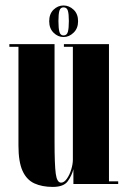

<svg xmlns="http://www.w3.org/2000/svg" viewBox="-20 -688 474 718"><path d="M177.5 11Q137.5 11 108.5 -2.2Q79.5 -15.5 64.2 -49.2Q49 -83 49 -144V-513H15V-523H184V-158.5Q184 -72 188.5 -38.5Q193 -5 208.5 -5Q220 -5 230.2 -19.8Q240.5 -34.5 246.5 -54.5Q252.5 -74.5 252.5 -91V-513H219V-523H387.5V-10H422V0H254.5V-55.5Q249 -32.5 233.8 -10.8Q218.5 11 177.5 11ZM217.5 -549.5Q196.5 -549.5 180.2 -565.8Q164 -582 164 -608.5Q164 -636 180.2 -651.8Q196.5 -667.5 217.5 -667.5Q238.5 -667.5 255.2 -651.8Q272 -636 272 -608.5Q272 -582 255.2 -565.8Q238.5 -549.5 217.5 -549.5ZM217.5 -555.5Q230 -555.5 233.8 -568.8Q237.5 -582 237.5 -609.5Q237.5 -635.5 233.8 -648Q230 -660.5 217.5 -660.5Q206 -660.5 202.2 -648Q198.5 -635.5 198.5 -609.5Q198.5 -582 202.2 -568.8Q206 -555.5 217.5 -555.5Z"/></svg>

Font: Imbue 100pt ExtraBold
Style: Regular
Weight: 800
Designer: Tyler Finck
Foundry: Etcetera Type Company
Version: Version 1.102; ttfautohint (v1.8.3)